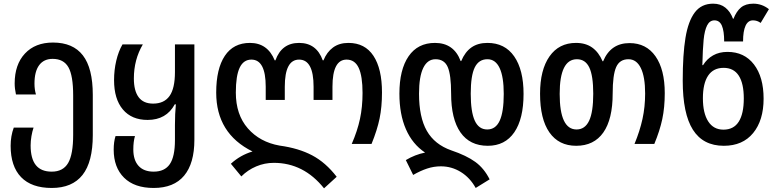

<svg xmlns="http://www.w3.org/2000/svg" viewBox="-20 -785 4230 1047"><path d="M38 10Q38 -43 55 -89H163Q156 -69 151.5 -42.5Q147 -16 147 8Q147 80 175.5 115.5Q204 151 262 151Q324 151 351.5 104Q379 57 379 -50V-264Q379 -373 353 -418.5Q327 -464 267 -464Q219 -464 193.5 -429.5Q168 -395 168 -329Q168 -297 176 -270H67Q60 -302 60 -330Q60 -433 116 -493Q172 -553 269 -553Q378 -553 432 -483Q486 -413 486 -268V-48Q486 98 430 169Q374 240 262 240Q152 240 95 181Q38 122 38 10Z M600 31Q600 -12 610 -43H716Q707 -13 707 30Q707 88 735.5 119.5Q764 151 818 151Q878 151 906 110Q934 69 934 -21V-103Q934 -165 939 -216H933Q887 -131 785 -131Q698 -131 650 -188Q602 -245 602 -348Q602 -403 614 -454Q626 -505 648 -543H759Q710 -460 710 -357Q710 -290 736 -255Q762 -220 815 -220Q875 -220 904.5 -261.5Q934 -303 934 -392V-543H1040V-23Q1040 106 984 173Q928 240 818 240Q713 240 656.5 184Q600 128 600 31Z M1473 103Q1423 103 1377 122.5Q1331 142 1296 177L1239 108Q1290 61 1357 41Q1159 -57 1159 -280Q1159 -410 1206 -480.5Q1253 -551 1343 -551Q1439 -551 1478 -456H1482Q1516 -551 1611 -551Q1706 -551 1740 -456H1744Q1762 -501 1796 -526Q1830 -551 1880 -551Q1970 -551 2016.5 -480.5Q2063 -410 2063 -281Q2063 -202 2050 -139Q2037 -76 2006 0H1898Q1929 -71 1943 -136.5Q1957 -202 1957 -278Q1957 -370 1936 -415Q1915 -460 1870 -460Q1793 -460 1793 -312V-240H1690V-312Q1690 -460 1611 -460Q1533 -460 1533 -312V-240H1429V-312Q1429 -460 1351 -460Q1308 -460 1287 -416Q1266 -372 1266 -280Q1266 -160 1331.5 -85Q1397 -10 1505 9Q1608 23 1682 62Q1756 101 1816 179L1747 242Q1636 103 1473 103Z M2384 122Q2346 122 2309.5 134Q2273 146 2233 169L2193 88Q2243 58 2298 47Q2229 1 2193.5 -80.5Q2158 -162 2158 -274Q2158 -405 2208 -478Q2258 -551 2352 -551Q2455 -551 2492 -452H2495Q2516 -502 2551 -526.5Q2586 -551 2638 -551Q2733 -551 2784 -477.5Q2835 -404 2835 -273Q2835 -137 2784.5 -63.5Q2734 10 2640 10Q2542 10 2491 -63Q2440 -136 2440 -275Q2440 -377 2421.5 -419.5Q2403 -462 2355 -462Q2311 -462 2288 -414.5Q2265 -367 2265 -274Q2265 -146 2307.5 -71.5Q2350 3 2441 35Q2524 63 2572 98Q2620 133 2650 193L2574 240Q2543 184 2493 153Q2443 122 2384 122ZM2727 -273Q2727 -366 2704.5 -414Q2682 -462 2638 -462Q2591 -462 2569 -417.5Q2547 -373 2547 -274Q2547 -175 2569 -127Q2591 -79 2637 -79Q2683 -79 2705 -127Q2727 -175 2727 -273Z M2925 -274Q2925 -404 2976.5 -477.5Q3028 -551 3121 -551Q3174 -551 3209.5 -525.5Q3245 -500 3266 -451H3269Q3310 -550 3413 -550Q3504 -550 3554.5 -478Q3605 -406 3605 -277Q3605 -199 3591.5 -135.5Q3578 -72 3548 0H3440Q3469 -70 3483.5 -136Q3498 -202 3498 -275Q3498 -366 3474.5 -414Q3451 -462 3407 -462Q3359 -462 3340 -419Q3321 -376 3321 -275Q3321 -135 3270 -62.5Q3219 10 3122 10Q3027 10 2976 -63Q2925 -136 2925 -274ZM3215 -274Q3215 -372 3193.5 -417Q3172 -462 3126 -462Q3032 -462 3032 -273Q3032 -79 3124 -79Q3170 -79 3192.5 -126.5Q3215 -174 3215 -274Z M3703 -345Q3703 -488 3718 -579Q3733 -670 3769 -717.5Q3805 -765 3869 -765Q3909 -765 3936 -743Q3963 -721 3977 -683H3980Q3996 -724 4021 -744.5Q4046 -765 4088 -765Q4135 -765 4173 -735L4128 -660Q4109 -674 4086 -674Q4059 -674 4045.5 -644.5Q4032 -615 4032 -559H3929Q3929 -616 3916.5 -645Q3904 -674 3876 -674Q3850 -674 3836 -646.5Q3822 -619 3817 -568Q3812 -517 3810 -430H3814Q3835 -464 3868.5 -483Q3902 -502 3947 -502Q4039 -502 4091.5 -433.5Q4144 -365 4144 -247Q4144 -129 4087 -59.5Q4030 10 3927 10Q3814 10 3758.5 -77.5Q3703 -165 3703 -345ZM4036 -248Q4036 -330 4008.5 -372.5Q3981 -415 3926 -415Q3870 -415 3841.5 -372.5Q3813 -330 3813 -249Q3813 -168 3842 -123Q3871 -78 3925 -78Q3981 -78 4008.5 -121.5Q4036 -165 4036 -248Z"/></svg>

Font: Noto Sans Georgian Medium Narrow
Style: Regular
Weight: 500
Width: 4
Designer: Monotype Design team
Foundry: Monotype Imaging Inc.
Version: Version 1.000